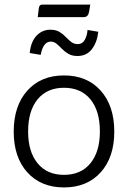

<svg xmlns="http://www.w3.org/2000/svg" viewBox="-20 -885 560 840"><path d="M260 -65Q159 -65 99.5 -131Q40 -197 40 -309Q40 -422 99.5 -488.5Q159 -555 260 -555Q361 -555 420.5 -488.5Q480 -422 480 -309Q480 -197 420.5 -131Q361 -65 260 -65ZM260 -120Q334 -120 375.5 -170.5Q417 -221 417 -310Q417 -400 375.5 -450.5Q334 -501 260 -501Q186 -501 144.5 -450.5Q103 -400 103 -310Q103 -221 144.5 -170.5Q186 -120 260 -120ZM410 -746Q405 -700 382 -670Q359 -640 319 -640Q295 -640 279 -649.5Q263 -659 251 -671.5Q239 -684 227.5 -693.5Q216 -703 202 -703Q169 -703 158 -645L110 -653Q115 -703 140 -729Q165 -755 200 -755Q224 -755 240 -745.5Q256 -736 267.5 -723.5Q279 -711 291.5 -701.5Q304 -692 320 -692Q340 -692 350.5 -710Q361 -728 363 -754ZM150 -850Q152 -865 165 -865H375L370 -835Q368 -823 362.5 -816.5Q357 -810 345 -810H145Z"/></svg>

Font: Gowun Dodum
Style: Regular
Weight: 400
Designer: Yanghee Ryu
Foundry: Yanghee Ryu
Version: Version 2.000